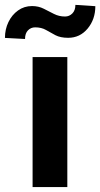

<svg xmlns="http://www.w3.org/2000/svg" viewBox="-67 -760 407 780"><path d="M206.5 -528.3V0H65.4V-528.3ZM239.3 -740.2 320.3 -734.9Q320.3 -681.6 289.1 -644Q257.8 -606.4 210 -606.4Q178.7 -606.4 158.4 -616.9Q138.2 -627.4 119.9 -638.2Q101.6 -648.9 75.7 -648.9Q58.6 -648.9 46.6 -636.7Q34.7 -624.5 34.7 -601.6L-46.9 -606Q-46.9 -641.1 -32.7 -670.4Q-18.6 -699.7 6.3 -717.5Q31.2 -735.4 63 -735.4Q89.4 -735.4 110.6 -724.6Q131.8 -713.9 152.3 -703.4Q172.9 -692.9 197.3 -692.9Q214.4 -692.9 226.8 -705.3Q239.3 -717.8 239.3 -740.2Z"/></svg>

Font: Vazirmatn UI
Style: Bold
Weight: 700
Designer: Saber Rastikerdar
Foundry: Saber Rastikerdar
Version: Version 33.003